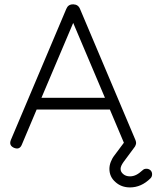

<svg xmlns="http://www.w3.org/2000/svg" viewBox="-20 -664 700 859"><path d="M43 -2.5C43 -2.5 43 -2.5 43 -2.5C27 -9.5 22 -21 28.5 -37.5C28.5 -37.5 28.5 -37.5 28.5 -37.5C28.5 -37.5 276.5 -624 276.5 -624C282 -637.5 291.5 -644.5 306 -644.5C306 -644.5 306 -644.5 306 -644.5C306 -644.5 309 -644.5 309 -644.5C322.5 -644 332.5 -637.5 338 -624C338 -624 338 -624 338 -624C338 -624 586 -37.5 586 -37.5C592.5 -21 588 -9.5 572 -2.5C572 -2.5 572 -2.5 572 -2.5C555.5 4 544.5 -0.5 538 -16.5C538 -16.5 538 -16.5 538 -16.5C538 -16.5 471.5 -174 471.5 -174C471.5 -174 144 -174 144 -174C144 -174 77.5 -16.5 77.5 -16.5C71 -0.5 59.5 4 43 -2.5ZM307.5 -561.5C307.5 -561.5 165.5 -226.5 165.5 -226.5C165.5 -226.5 449.5 -226.5 449.5 -226.5C449.5 -226.5 307.5 -561.5 307.5 -561.5ZM561.5 174.5C561.5 174.5 561.5 174.5 561.5 174.5C536 174.5 514 166.5 496.5 150.5C478.5 135 469.5 115 469.5 91.5C469.5 91.5 469.5 91.5 469.5 91.5C469.5 81.5 471.5 71 475.5 60.5C479.5 50 485 40 492.5 30.5C492.5 30.5 492.5 30.5 492.5 30.5C492.5 30.5 542.5 -36.5 542.5 -36.5C547.5 -43 554 -46.5 562.5 -46.5C562.5 -46.5 562.5 -46.5 562.5 -46.5C569.5 -46.5 575.5 -44 580.5 -39.5C585 -34.5 587.5 -28.5 587.5 -21.5C587.5 -21.5 587.5 -21.5 587.5 -21.5C587.5 -16 586 -11 582.5 -6.5C582.5 -6.5 582.5 -6.5 582.5 -6.5C582.5 -6.5 532.5 61 532.5 61C524 73 519.5 83 519.5 91.5C519.5 91.5 519.5 91.5 519.5 91.5C519.5 101 523.5 108.5 531.5 115C539 121.5 549 125 561.5 125C561.5 125 561.5 125 561.5 125C571.5 125 581 122.5 590 118C599 113.5 608 106.5 617.5 98C617.5 98 617.5 98 617.5 98C620 95.5 622.5 94 625.5 92.5C628.5 91.5 632 91 635.5 91C635.5 91 635.5 91 635.5 91C642.5 91 648.5 93.5 653.5 98C658 102.5 660.5 108.5 660.5 115.5C660.5 115.5 660.5 115.5 660.5 115.5C660.5 123 658 129 653.5 133.5C653.5 133.5 653.5 133.5 653.5 133.5C626 161 595 174.5 561.5 174.5Z"/></svg>

Font: Jura-Fortis-Regular
Style: Regular
Weight: 500
Designer: Daniel Johnson, Alexei Vanyashin, Mirko Velimirovic
Foundry: Daniel Johnson
Version: ""